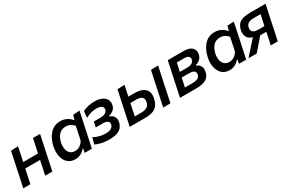

<svg xmlns="http://www.w3.org/2000/svg" viewBox="104 -1481 3705 2464"><g transform="rotate(-30 1957.0 -249.0)"><path d="M18.5 0Q30 -54.5 41 -105.5Q51.5 -156.5 64.5 -218L75 -267.5Q90 -337.5 101 -390.5Q112 -443 123.5 -497L230 -501Q218.5 -445.5 208 -395Q197 -344.5 186 -292.5H405.5Q418 -353 428.5 -400.5Q438.5 -448 449 -497H554.5Q543 -443 531.8 -390.2Q520.5 -337.5 505.5 -267.5L495 -218Q482 -156.5 471.5 -105.5Q460.5 -54.5 449 0H343.5Q355 -54.5 365.5 -104.2Q376 -154 387.5 -208H168Q155.5 -150 145.2 -101.2Q135 -52.5 124 0Z M927.5 0Q930 -10 932 -20.5L940 -59H931Q900.5 -22 864 -5Q827.5 12 789.5 12Q717.5 12 675.2 -28Q633 -68 620 -133Q614 -162 614 -193Q614 -231.5 623 -273Q645.5 -380 706.2 -444.8Q767 -509.5 857 -509.5Q908.5 -509.5 951 -488.2Q993.5 -467 1018 -433.5H1028L1044.5 -497L1142.5 -503Q1129.5 -443 1117.5 -386.2Q1105.5 -329.5 1092.5 -268L1040.5 -25.5Q1037.5 -12.5 1035 0ZM837.5 -81.5Q872 -81.5 905 -101.2Q938 -121 962.5 -163L1003.5 -358Q982 -383.5 952.8 -399.2Q923.5 -415 884.5 -415Q820 -415 782.2 -372Q744.5 -329 731 -264Q725.5 -237 725.5 -212.5Q725.5 -192.5 729 -174Q736.5 -132.5 763.5 -107Q790.5 -81.5 837.5 -81.5Z M1290 10.5Q1219.5 10.5 1166.2 -3.8Q1113 -18 1087.5 -32L1114.5 -125Q1143 -108 1188.8 -94Q1234.5 -80 1284 -80Q1347.5 -80 1373.5 -99.8Q1399.5 -119.5 1404.5 -142.5Q1406.5 -151 1406.5 -158.5Q1406.5 -212 1313 -212H1215.5L1232 -290H1323.5Q1375.5 -290 1402.2 -305.5Q1429 -321 1435 -348.5Q1436.5 -356 1436.5 -362.5Q1436.5 -386.5 1415.5 -400.5Q1388.5 -418.5 1341 -418.5Q1306.5 -418.5 1266.8 -408.8Q1227 -399 1179 -374L1189 -470Q1221.5 -487 1268.2 -498Q1315 -509 1366.5 -509Q1427 -509 1470.2 -490Q1513.5 -471 1533.5 -436.5Q1547 -413 1547 -384Q1547 -370 1544 -355Q1535 -311 1505.5 -288Q1476 -265 1438.5 -256L1436.5 -246.5Q1454 -241.5 1474 -227.2Q1494 -213 1505 -186.5Q1511 -171.5 1511 -151.5Q1511 -136.5 1507.5 -118Q1500 -85 1479 -55.8Q1458 -26.5 1413.2 -8Q1368.5 10.5 1290 10.5Z M1596 0Q1607.5 -53.5 1618.5 -105Q1629 -156 1642 -217.5L1652.5 -267Q1667.5 -336.5 1678.5 -389.5Q1689.5 -442 1701.5 -497L1807.5 -501Q1799 -461 1791 -423.2Q1783 -385.5 1774.5 -344.5H1874Q1969 -344.5 2018.5 -297.5Q2054 -263.5 2054 -207Q2054 -185.5 2048.5 -160.5Q2038 -110.5 2014.8 -74.5Q1991.5 -38.5 1946.5 -19.2Q1901.5 0 1826.5 0ZM1719 -83.5H1811Q1860.5 -83.5 1895.5 -100Q1930.5 -116.5 1942 -169.5Q1945 -183 1945 -194.5Q1945 -213 1937 -225.5Q1924 -245.5 1900.5 -253.2Q1877 -261 1853.5 -261H1756.5Q1746.5 -214 1737.8 -172.8Q1729 -131.5 1719 -83.5ZM2092 0Q2103.5 -54.5 2114.2 -105.2Q2125 -156 2138.5 -218L2149 -267.5Q2163.5 -337.5 2175 -390.5Q2186 -443 2197.5 -497L2305 -500.5Q2293.5 -444.5 2282.2 -391.8Q2271 -339 2255.5 -267.5L2245 -218Q2232 -156 2221.5 -105.5Q2210.5 -54.5 2199 0Z M2341 0Q2352.5 -55 2363.5 -105.5Q2374 -156 2387 -217.5L2397.5 -267Q2412.5 -336.5 2423.5 -389.5Q2434.5 -442 2446.5 -497H2680Q2741.5 -497 2776.8 -478.5Q2812 -460 2824.5 -429.5Q2832 -411 2832 -390.5Q2832 -377 2829 -363Q2819.5 -320.5 2791.5 -296Q2763.5 -271.5 2727.5 -263L2725.5 -254.5Q2745 -249.5 2763.5 -234Q2782 -218.5 2791 -191.5Q2795.5 -177.5 2795.5 -160.5Q2795.5 -144 2791.5 -124.5Q2783.5 -86.5 2762 -58.5Q2740.5 -30.5 2695 -15.2Q2649.5 0 2568.5 0ZM2532.5 -413.5Q2526 -383.5 2520 -355Q2514 -326.5 2506 -289.5H2608.5Q2662 -289.5 2686.8 -305.8Q2711.5 -322 2717.5 -349Q2719.5 -357.5 2719.5 -364.5Q2719.5 -385.5 2704 -397.5Q2683 -413.5 2642.5 -413.5ZM2462 -83.5H2564Q2626.5 -83.5 2653.2 -97.8Q2680 -112 2687 -144Q2689 -153 2689 -161Q2689 -215 2597.5 -215H2490Q2481.5 -174.5 2475 -144Q2468.5 -113.5 2462 -83.5Z M3214 0Q3216.5 -10 3218.5 -20.5L3226.5 -59H3217.5Q3187 -22 3150.5 -5Q3114 12 3076 12Q3004 12 2961.8 -28Q2919.5 -68 2906.5 -133Q2900.5 -162 2900.5 -193Q2900.5 -231.5 2909.5 -273Q2932 -380 2992.8 -444.8Q3053.5 -509.5 3143.5 -509.5Q3195 -509.5 3237.5 -488.2Q3280 -467 3304.5 -433.5H3314.5L3331 -497L3429 -503Q3416 -443 3404 -386.2Q3392 -329.5 3379 -268L3327 -25.5Q3324 -12.5 3321.5 0ZM3124 -81.5Q3158.5 -81.5 3191.5 -101.2Q3224.5 -121 3249 -163L3290 -358Q3268.5 -383.5 3239.2 -399.2Q3210 -415 3171 -415Q3106.5 -415 3068.8 -372Q3031 -329 3017.5 -264Q3012 -237 3012 -212.5Q3012 -192.5 3015.5 -174Q3023 -132.5 3050 -107Q3077 -81.5 3124 -81.5Z M3356 0Q3388 -36 3420.5 -73Q3453 -109.5 3484.5 -144.5L3540 -207Q3480.5 -222.5 3460.5 -265Q3447.5 -292.5 3447.5 -324Q3447.5 -341.5 3451.5 -360.5Q3468.5 -439.5 3520.2 -468.2Q3572 -497 3669.5 -497H3895Q3883.5 -443 3872.5 -390.5Q3861.5 -338 3846.5 -268L3836 -218Q3823 -156.5 3812.5 -105.5Q3801.5 -54.5 3789.5 0H3686.5Q3695.5 -45.5 3705 -88Q3714 -130.5 3724 -180.5H3634.5L3594.5 -134.5Q3566 -101.5 3536.2 -67.2Q3506.5 -33 3478 0ZM3650 -255.5H3740L3742.5 -268Q3751 -308.5 3758.5 -343.8Q3766 -379 3773.5 -413.5H3673Q3648.5 -413.5 3624.2 -408.8Q3600 -404 3581.5 -388.8Q3563 -373.5 3556 -341.5Q3553 -328 3553 -317Q3553 -296.5 3563 -285Q3578 -266.5 3603 -261Q3628 -255.5 3650 -255.5Z"/></g></svg>

Font: Heraclito Medium
Style: Italic
Weight: 500
Italic angle: -12°
Designer: Kostas Bartsokas (font) & Cristiano Sobral (main changes)
Foundry: Kostas Bartsokas (font) & Cristiano Sobral (main changes)
Version: Version 1.00;July 8, 2020;FontCreator 13.0.0.2655 64-bit